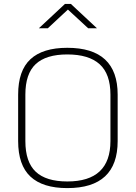

<svg xmlns="http://www.w3.org/2000/svg" viewBox="-20 -954 696 984"><path d="M73 -231V-469Q73 -592 136 -650.5Q199 -709 325 -709Q583 -709 583 -469V-231Q583 10 325 10Q199 10 136 -49Q73 -108 73 -231ZM110 -469V-231Q110 -124 163 -74Q216 -24 325 -24Q546 -24 546 -231V-469Q546 -575 490.5 -625Q435 -675 325 -675Q216 -675 163 -625.5Q110 -576 110 -469ZM179 -809 313 -934H343L477 -809H432L328 -905L225 -809Z"/></svg>

Font: TypoPRO Titillium Title
Style: Regular
Weight: 250
Designer: Campivisivi
Foundry: Accademia di Belle Arti di Urbino and students of MA course of Visual design
Version: 1.000